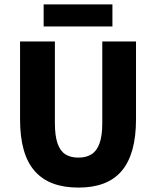

<svg xmlns="http://www.w3.org/2000/svg" viewBox="-20 -839 708 871"><path d="M336 12Q270 12 220.5 -6.5Q171 -25 137.5 -63Q104 -101 87.5 -159.5Q71 -218 71 -298V-651H229V-281Q229 -223 241 -188.5Q253 -154 276.5 -139Q300 -124 336 -124Q371 -124 395 -139Q419 -154 431.5 -188.5Q444 -223 444 -281V-651H597V-298Q597 -218 580.5 -159.5Q564 -101 531.5 -63Q499 -25 450 -6.5Q401 12 336 12ZM178 -719V-819H490V-719Z"/></svg>

Font: Mada ExtraBold
Style: Regular
Weight: 800
Designer: Khaled Hosny
Version: Version 1.5